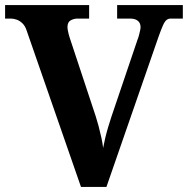

<svg xmlns="http://www.w3.org/2000/svg" viewBox="-20 -734 738 754"><path d="M85 -613Q79 -632 68 -642.5Q57 -653 45 -657Q33 -661 23 -661H0V-714H330V-661H284Q270 -661 257.5 -654Q245 -647 245 -628Q245 -622 246.5 -614Q248 -606 250 -598.5Q252 -591 254 -585L356 -277Q361 -262 367 -239.5Q373 -217 378 -194Q383 -171 385 -153Q388 -170 393 -191Q398 -212 404.5 -234Q411 -256 417 -274L520 -578Q523 -585 525.5 -594.5Q528 -604 530 -613Q532 -622 532 -627Q532 -644 521 -652.5Q510 -661 492 -661H440V-714H698V-661H650Q641 -661 634 -655.5Q627 -650 620 -634.5Q613 -619 602 -588L398 0H298Z"/></svg>

Font: Noto Serif Tamil
Style: Italic
Weight: 400
Italic angle: -12°
Designer: Indian Type Foundry, Tom Grace, and the Monotype Design Team
Foundry: Monotype Imaging Inc.
Version: Version 2.003